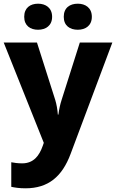

<svg xmlns="http://www.w3.org/2000/svg" viewBox="-20 -779 628 1039"><path d="M111 -688C111 -640 144 -618 186 -618C227 -618 262 -640 262 -688C262 -737 227 -759 186 -759C144 -759 111 -737 111 -688ZM325 -688C325 -640 358 -618 401 -618C442 -618 477 -640 477 -688C477 -737 442 -759 401 -759C358 -759 325 -737 325 -688ZM0 -549 217 -6 211 11C193 62 163 105 100 105C77 105 55 102 41 99V232C60 236 84 240 118 240C241 240 316 177 362 54L588 -549H412L313 -237C306 -215 300 -190 296 -159H293C291 -187 286 -215 279 -238L180 -549Z"/></svg>

Font: Noto Sans Arabic ExtBd
Style: Regular
Weight: 800
Designer: Monotype Design Team, Nadine Chahine, Nizar Qandah and Khaled Hosny
Foundry: Monotype Imaging Inc.
Version: Version 2.012